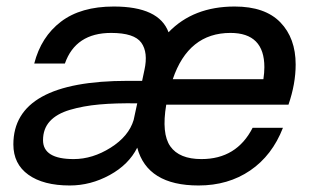

<svg xmlns="http://www.w3.org/2000/svg" viewBox="-20 -555 957 589"><path d="M329 -535Q468 -535 497 -456Q573 -535 700 -535Q793 -535 840 -486.5Q887 -438 887 -357Q887 -298 865 -234H490Q475 -145 502.5 -106Q530 -67 598 -67Q706 -67 755 -163H848Q815 -78 747.5 -32Q680 14 589 14Q432 14 401 -102Q375 -50 316.5 -18Q258 14 194 14Q113 14 67 -19Q21 -52 21 -112Q21 -307 372 -307H416L423 -340Q435 -394 413.5 -424Q392 -454 321 -454Q212 -454 179 -360H85Q106 -442 167 -488.5Q228 -535 329 -535ZM112 -125Q112 -67 206 -67Q264 -67 319.5 -102Q375 -137 390 -187L401 -238Q334 -239 284.5 -234.5Q235 -230 194.5 -218Q154 -206 133 -183Q112 -160 112 -125ZM510 -312H788Q791 -332 791 -349Q791 -454 687 -454Q558 -454 510 -312Z"/></svg>

Font: Nacelle
Style: Italic
Weight: 400
Italic angle: -12°
Designer: Sora Sagano
Foundry: Sora Sagano
Version: Version 1.000;FEAKit 1.0